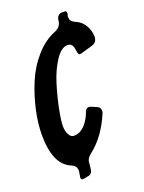

<svg xmlns="http://www.w3.org/2000/svg" viewBox="-169 -875 777 1038"><g transform="rotate(-20 220.0 -356.0)"><path d="M143 84 123 87Q111 87 111 75Q111 71 112 69L117 39Q117 21 110.5 12Q104 3 86 -5Q-5 -44 -5 -213Q-5 -279 11.5 -354Q28 -429 58.5 -502Q89 -575 140.5 -633Q192 -691 255 -715Q285 -729 290 -757L292 -770Q297 -797 322 -799H339Q350 -799 350 -786Q350 -784 350 -781L349 -778V-779L346 -769Q346 -752 352 -743Q358 -734 377 -725Q407 -713 425 -684Q443 -655 445 -619Q445 -584 416 -575Q393 -569 347 -555Q345 -555 343 -554.5Q341 -554 340 -554L338 -553Q329 -553 326 -576Q326 -580 324 -588L322 -598Q315 -623 291 -623Q255 -623 221 -571.5Q187 -520 165.5 -450.5Q144 -381 131 -316Q118 -251 118 -218Q118 -207 120.5 -193.5Q123 -180 132.5 -165Q142 -150 158 -150Q216 -150 256 -234V-236L257 -237L260 -245Q262 -247 262 -249H261Q270 -269 284 -269Q288 -269 296 -267H295L328 -253Q346 -245 346 -226Q346 -216 344 -213Q294 -94 213 -31L214 -32Q185 -11 184 15L182 36Q181 41 181 45Q181 50 180 52Q177 79 151 82Q146 82 145 83Z"/></g></svg>

Font: Bangerz Fix
Style: Regular
Weight: 400
Designer: vernon adams
Foundry: Vernon Adams
Version: Version 2.10;December 28, 2023;FontCreator 13.0.0.2683 64-bi